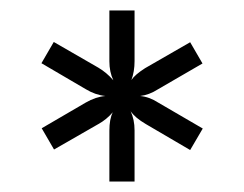

<svg xmlns="http://www.w3.org/2000/svg" viewBox="-20 -774 465 366"><path d="M236.5 -428H188.5V-525Q188.5 -547 195 -560Q183 -546 167.5 -537.5L83 -489L59.5 -529.5L143.5 -578.5Q162.5 -589.5 181 -591Q161.5 -593 143.5 -604L59 -653.5L82.5 -694L167.5 -645Q183.5 -635.5 196 -621Q188.5 -637 188.5 -657V-754H236.5V-657.5Q236.5 -637.5 230.5 -621.5Q237 -631.5 256.5 -644L342.5 -693.5L366 -653L281.5 -604Q264.5 -593 247 -591Q264.5 -589.5 281.5 -578.5L366.5 -529L342.5 -488L258 -537.5Q237.5 -549.5 229 -562Q236.5 -546 236.5 -525.5Z"/></svg>

Font: Verano Sans Medium
Style: Regular
Weight: 500
Designer: Lukasz Dziedzic with Adam Twardoch and Botio Nikoltchev
Foundry: tyPoland Lukasz Dziedzic
Version: Version 3.001;December 28, 2019;FontCreator 12.0.0.2547 64-b